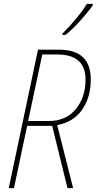

<svg xmlns="http://www.w3.org/2000/svg" viewBox="-20 -970 498 990"><path d="M318 -790Q354 -819 394.5 -864Q435 -909 458 -942V-950H428Q409 -918 372.5 -874Q336 -830 302 -797V-790ZM198 -689H276Q421 -689 421 -559Q421 -468 370.5 -407Q320 -346 231 -346H125ZM52 0 120 -321H249L328 0H357L275 -325Q360 -341 404 -405Q448 -469 448 -561Q448 -714 283 -714H176L25 0Z"/></svg>

Font: Noto Sans Display SemiCondensed Thin
Style: Italic
Weight: 250
Width: 4
Designer: Monotype Design team
Foundry: Monotype Imaging Inc.
Version: 1.000